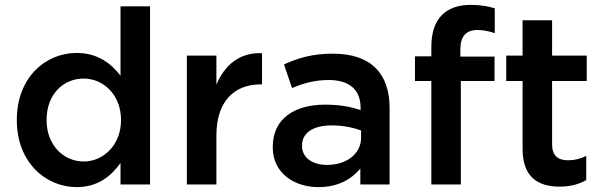

<svg xmlns="http://www.w3.org/2000/svg" viewBox="-20 -756 2471 787"><path d="M294 11C380 11 435 -33 474 -88V0H595V-730H474V-446C436 -495 381 -539 294 -539C168 -539 49 -440 49 -265V-263C49 -88 170 11 294 11ZM323 -94C241 -94 171 -161 171 -263V-265C171 -370 240 -434 323 -434C404 -434 476 -367 476 -265V-263C476 -162 404 -94 323 -94Z M746 -528V0H867V-201C867 -341 941 -410 1047 -410H1054V-538C961 -542 900 -488 867 -409V-528Z M1457 -65V0H1577V-313C1577 -454 1501 -536 1345 -536C1259 -536 1202 -518 1144 -492L1177 -395C1225 -415 1269 -428 1328 -428C1412 -428 1458 -388 1458 -315V-305C1417 -318 1376 -327 1312 -327C1189 -327 1098 -271 1098 -154V-152C1098 -46 1186 11 1286 11C1366 11 1421 -22 1457 -65ZM1460 -221V-191C1460 -125 1400 -80 1320 -80C1263 -80 1218 -108 1218 -158V-160C1218 -211 1263 -242 1339 -242C1386 -242 1429 -233 1460 -221Z M1748 -424V0H1869V-424H2007V-524H1867V-553C1867 -608 1891 -633 1937 -633C1963 -633 1984 -628 2008 -620V-722C1981 -730 1952 -736 1910 -736C1858 -736 1819 -722 1791 -694C1763 -666 1748 -622 1748 -563V-525H1681V-424Z M2274 9C2319 9 2353 -1 2383 -18V-117C2359 -105 2335 -99 2308 -99C2267 -99 2243 -118 2243 -165V-424H2385V-528H2243V-673H2122V-528H2055V-424H2122V-146C2122 -30 2185 9 2274 9Z"/></svg>

Font: Mission Medium
Style: Regular
Weight: 500
Version: Version 1.000;FEAKit 1.0